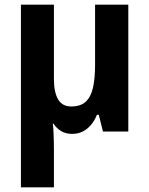

<svg xmlns="http://www.w3.org/2000/svg" viewBox="-20 -566 642 826"><path d="M532 -546V0H423L405 -72H397Q386 -45 370 -27Q354 -9 334.5 0.5Q315 10 290 10Q264 10 244 -1.5Q224 -13 210 -34H207Q209 -22 210 -2Q211 18 211.5 40Q212 62 212 80V240H70V-546H212V-226Q212 -169 230 -138.5Q248 -108 286 -108Q328 -108 350 -129.5Q372 -151 380.5 -191Q389 -231 389 -286V-546Z"/></svg>

Font: Noto Sans SemiCondensed
Style: Regular
Weight: 400
Width: 4
Version: Version 2.013